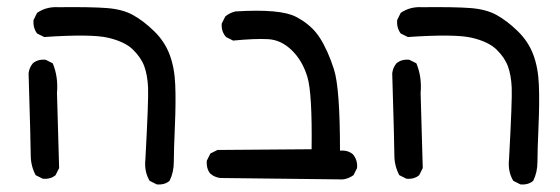

<svg xmlns="http://www.w3.org/2000/svg" viewBox="-20 -386 1540 528"><path d="M411.1 121.1 391.6 111.3Q376 85.9 379.9 50.8Q388.7 -111.3 387.2 -145Q385.7 -178.7 377 -203.1Q368.2 -227.5 345.7 -249.5Q323.2 -271.5 277.3 -282.2Q231.4 -293 101.6 -284.2L82 -293.9Q70.3 -309.6 72.3 -331.1L82 -350.6Q107.4 -368.2 140.6 -366.2Q231.4 -367.2 274.4 -363.8Q317.4 -360.4 345.7 -344.7Q374 -329.1 403.3 -300.8Q432.6 -272.5 446.3 -236.3Q460 -200.2 461.9 -152.8Q463.9 -105.5 460.9 -38.1Q458 29.3 458 58.6Q458 87.9 446.3 111.3Q432.6 123 411.1 121.1ZM97.7 105.5 78.1 95.7Q64.5 70.3 64.5 40.5Q64.5 10.7 58.6 -184.6Q60.5 -200.2 70.3 -211.9Q84 -223.6 105.5 -221.7L125 -211.9Q140.6 -174.8 136.7 -129.9L142.6 76.2L132.8 95.7Q119.1 107.4 97.7 105.5Z M922.9 107.4 585.9 103.5Q570.3 101.6 558.6 91.8Q546.9 78.1 548.8 55.7L558.6 36.1L578.1 26.4L836.9 24.4Q838.9 -129.9 825.2 -174.8Q811.5 -219.7 782.2 -248Q752.9 -276.4 717.3 -278.3Q681.6 -280.3 621.1 -274.4L601.6 -284.2Q587.9 -299.8 589.8 -321.3L599.6 -340.8Q611.3 -350.6 627 -354.5Q751 -362.3 793.9 -339.8Q836.9 -317.4 859.4 -282.2Q881.8 -247.1 898.4 -195.3Q915 -143.6 915 28.3Q936.5 26.4 950.2 38.1Q963.9 53.7 961.9 76.2L952.1 95.7Q938.5 105.5 922.9 107.4Z M1411.1 121.1 1391.6 111.3Q1376 85.9 1379.9 50.8Q1388.7 -111.3 1387.2 -145Q1385.7 -178.7 1377 -203.1Q1368.2 -227.5 1345.7 -249.5Q1323.2 -271.5 1277.3 -282.2Q1231.4 -293 1101.6 -284.2L1082 -293.9Q1070.3 -309.6 1072.3 -331.1L1082 -350.6Q1107.4 -368.2 1140.6 -366.2Q1231.4 -367.2 1274.4 -363.8Q1317.4 -360.4 1345.7 -344.7Q1374 -329.1 1403.3 -300.8Q1432.6 -272.5 1446.3 -236.3Q1460 -200.2 1461.9 -152.8Q1463.9 -105.5 1460.9 -38.1Q1458 29.3 1458 58.6Q1458 87.9 1446.3 111.3Q1432.6 123 1411.1 121.1ZM1097.7 105.5 1078.1 95.7Q1064.5 70.3 1064.5 40.5Q1064.5 10.7 1058.6 -184.6Q1060.5 -200.2 1070.3 -211.9Q1084 -223.6 1105.5 -221.7L1125 -211.9Q1140.6 -174.8 1136.7 -129.9L1142.6 76.2L1132.8 95.7Q1119.1 107.4 1097.7 105.5Z"/></svg>

Font: JasonHandwriting4
Style: Regular
Weight: 400
Version: Version 1.01.21